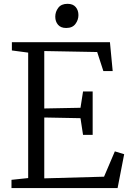

<svg xmlns="http://www.w3.org/2000/svg" viewBox="-20 -958 661 978"><path d="M123.5 -51V-690L40.5 -701V-743H540L554 -596H506.5L475 -693L205.5 -698V-405.5L390 -409L403 -492H452V-271H403L390 -356L205.5 -359.5V-49.5L510 -58L565 -187L612.5 -172.5L579 0H38.5V-42ZM316.5 -815.5Q289.5 -815.5 275.5 -832Q261.5 -848.5 261.5 -873Q261.5 -898 276.8 -918.2Q292 -938.5 323.5 -938.5H324.5Q351.5 -938.5 365.5 -922.2Q379.5 -906 379.5 -881Q379.5 -856.5 364.2 -836Q349 -815.5 317.5 -815.5Z"/></svg>

Font: Merriweather 24pt Light
Style: Regular
Weight: 300
Designer: Eben Sorkin
Foundry: Eben Sorkin
Version: Version 2.100